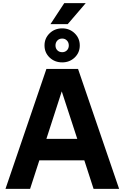

<svg xmlns="http://www.w3.org/2000/svg" viewBox="-20 -1205 794 1225"><path d="M276 -765H478L740 0H577L518 -182H231L172 0H15ZM377 -1024Q424 -1024 456.5 -992.5Q489 -961 489 -915Q489 -869 456.5 -838Q424 -807 377 -807Q329 -807 296.5 -838Q264 -869 264 -915Q264 -961 296.5 -992.5Q329 -1024 377 -1024ZM473 -319 374 -622 276 -319ZM390 -1185H527L412 -1051H302ZM377 -872Q395 -872 407 -884Q419 -896 419 -915Q419 -934 407 -946.5Q395 -959 377 -959Q358 -959 346 -946.5Q334 -934 334 -915Q334 -896 346 -884Q358 -872 377 -872Z"/></svg>

Font: Application
Style: Bold
Weight: 700
Designer: Wei Huang
Foundry: Wei Huang
Version: Version 0.012